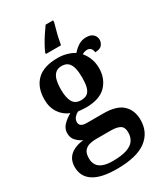

<svg xmlns="http://www.w3.org/2000/svg" viewBox="-242 -864 1036 1202"><g transform="rotate(-30 276.0 -263.0)"><path d="M234 240Q121 240 65.5 203.5Q10 167 10 98Q10 61 26 36Q42 11 72 -3.5Q102 -18 141 -22Q117 -32 96 -53.5Q75 -75 75 -109Q75 -140 96.5 -164Q118 -188 155 -209Q111 -226 84 -266Q57 -306 57 -363Q57 -450 106.5 -499Q156 -548 258 -548Q294 -548 325.5 -538.5Q357 -529 376 -516Q397 -540 421.5 -555.5Q446 -571 477 -571Q511 -571 527.5 -554.5Q544 -538 544 -516Q544 -495 530 -478Q516 -461 480 -461Q480 -478 470 -489Q460 -500 444 -500Q434 -500 424 -497Q414 -494 407 -489Q426 -467 439 -435Q452 -403 452 -364Q452 -289 405 -239.5Q358 -190 258 -190Q247 -190 229.5 -191.5Q212 -193 202 -194Q186 -186 174 -172Q162 -158 162 -138Q162 -122 174.5 -113Q187 -104 215 -104H333Q429 -104 472 -63Q515 -22 515 47Q515 137 446.5 188.5Q378 240 234 240ZM236 184Q300 184 338 171Q376 158 392.5 134Q409 110 409 76Q409 39 386.5 25.5Q364 12 320 12H211Q188 12 165.5 18Q143 24 128.5 41.5Q114 59 114 95Q114 123 126.5 143Q139 163 166 173.5Q193 184 236 184ZM255 -245Q285 -245 301.5 -258.5Q318 -272 324.5 -299Q331 -326 331 -365Q331 -405 324 -433.5Q317 -462 300.5 -477Q284 -492 254 -492Q226 -492 209 -476.5Q192 -461 185 -432.5Q178 -404 178 -364Q178 -307 195.5 -276Q213 -245 255 -245ZM208 -616Q217 -637 232 -664Q247 -691 265 -718Q283 -745 298 -766H352V-753Q347 -732 339.5 -706.5Q332 -681 326.5 -655Q321 -629 317 -606H208Z"/></g></svg>

Font: Noto Serif Kannada SemiBold
Style: Regular
Weight: 600
Version: Version 2.003